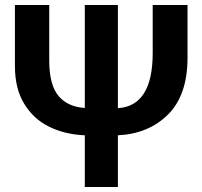

<svg xmlns="http://www.w3.org/2000/svg" viewBox="-20 -717 813 772"><path d="M734 -485Q734 -335 656 -257Q578 -179 454 -173V35H321V-173Q243 -176 179.5 -206.5Q116 -237 78 -298.5Q40 -360 40 -451V-697H178V-474Q178 -375 215.5 -331Q253 -287 321 -283V-697H454V-282Q594 -291 594 -504V-697H734Z"/></svg>

Font: LINE Seed Sans KR Bold
Style: Regular
Weight: 700
Designer: LINE BX Design & Sandoll Inc & Dalton Maag Ltd
Foundry: Sandoll Inc.
Version: Version 1.000